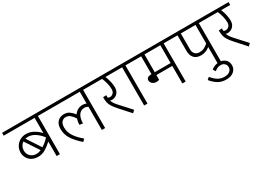

<svg xmlns="http://www.w3.org/2000/svg" viewBox="-34 -1477 3525 2568"><g transform="rotate(-30 1729.0 -192.5)"><path d="M626 -590H508V0H457V-224Q403 -174 352 -144Q301 -114 241 -114Q185 -114 144.5 -137Q104 -160 83 -198Q62 -236 62 -279Q62 -332 87.5 -373.5Q113 -415 155 -438Q197 -461 246 -461Q308 -461 363.5 -429.5Q419 -398 457 -354V-590H-20V-634H626ZM457 -285V-289Q414 -346 361 -380.5Q308 -415 252 -415Q233 -415 211 -410L351 -197Q405 -230 457 -285ZM311 -175 169 -391Q143 -373 128 -344.5Q113 -316 113 -282Q113 -229 148.5 -194Q184 -159 240 -159Q273 -159 311 -175Z M1324 -590H1206V0H1155V-358Q1129 -374 1100 -374Q1042 -374 1011.5 -327.5Q981 -281 980 -201L929 -210Q930 -256 944 -300Q913 -346 885.5 -368.5Q858 -391 821 -391Q782 -391 758 -362.5Q734 -334 734 -280Q734 -206 776.5 -142.5Q819 -79 893 -19L860 15Q774 -59 728 -130Q682 -201 682 -286Q682 -359 720.5 -398Q759 -437 821 -437Q868 -437 902.5 -412.5Q937 -388 967 -349Q990 -384 1023.5 -402Q1057 -420 1097 -420Q1126 -420 1155 -408V-590H606V-634H1324Z M1691 -590H1551Q1592 -488 1592 -408Q1592 -365 1574 -336Q1556 -307 1529 -293.5Q1502 -280 1475 -280Q1460 -280 1446 -286Q1453 -263 1467.5 -240.5Q1482 -218 1510 -187L1664 -18L1629 16L1485 -144Q1444 -190 1423.5 -222.5Q1403 -255 1395.5 -287.5Q1388 -320 1388 -370L1438 -374V-336Q1449 -326 1471 -326Q1496 -326 1519 -346Q1542 -366 1542 -409Q1542 -451 1530 -499.5Q1518 -548 1499 -590H1304V-634H1691Z M1978 -590H1860V0H1809V-590H1671V-634H1978Z M2568 -590H2450V0H2399V-271H2154V-198Q2134 -190 2111 -190Q2075 -190 2050 -211Q2025 -232 2025 -262Q2025 -314 2103 -315V-590H1958V-634H2568ZM2399 -590H2154V-315H2399Z M3111 -590H2993V0H2942V-250Q2880 -200 2807 -200Q2737 -200 2700.5 -239.5Q2664 -279 2664 -352V-590H2548V-634H3111ZM2942 -590H2715V-351Q2715 -299 2740 -272.5Q2765 -246 2808 -246Q2847 -246 2878.5 -260.5Q2910 -275 2942 -304Z M2715 130 2749 100Q2792 153 2835.5 179Q2879 205 2933 205Q2987 205 3016 181Q3045 157 3045 119Q3045 86 3022 64.5Q2999 43 2965 43Q2936 43 2913 53Q2890 63 2868 82L2843 43Q2893 -2 2967 -2Q3019 -2 3057.5 29.5Q3096 61 3096 119Q3096 177 3053.5 213Q3011 249 2936 249Q2866 249 2814 218.5Q2762 188 2715 130Z M3478 -590H3338Q3379 -488 3379 -408Q3379 -365 3361 -336Q3343 -307 3316 -293.5Q3289 -280 3262 -280Q3247 -280 3233 -286Q3240 -263 3254.5 -240.5Q3269 -218 3297 -187L3451 -18L3416 16L3272 -144Q3231 -190 3210.5 -222.5Q3190 -255 3182.5 -287.5Q3175 -320 3175 -370L3225 -374V-336Q3236 -326 3258 -326Q3283 -326 3306 -346Q3329 -366 3329 -409Q3329 -451 3317 -499.5Q3305 -548 3286 -590H3091V-634H3478Z"/></g></svg>

Font: Martel Sans ExtraLight
Style: Regular
Weight: 275
Designer: Dan Reynolds and Mathieu Réguer
Foundry: Dan Reynolds and Mathieu Réguer
Version: Version 1.002; ttfautohint (v1.1) -l 5 -r 5 -G 72 -x 0 -D la